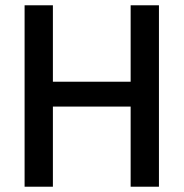

<svg xmlns="http://www.w3.org/2000/svg" viewBox="-20 -706 694 726"><path d="M73 0V-686H180V-397H474V-686H581V0H474V-303H180V0Z"/></svg>

Font: Archivo SemiCondensed Medium
Style: Regular
Weight: 500
Width: 4
Designer: Hector Gatti
Foundry: Omnibus-Type
Version: Version 2.001